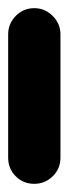

<svg xmlns="http://www.w3.org/2000/svg" viewBox="-20 -450 168 470"><path d="M0 -64H128V-366H0ZM64 -128Q37 -128 18.5 -109Q0 -90 0 -64Q0 -37 18.5 -18.5Q37 0 64 0Q90 0 109 -18.5Q128 -37 128 -64Q128 -90 109 -109Q90 -128 64 -128ZM64 -430Q37 -430 18.5 -411Q0 -392 0 -366Q0 -339 18.5 -320.5Q37 -302 64 -302Q90 -302 109 -320.5Q128 -339 128 -366Q128 -392 109 -411Q90 -430 64 -430Z"/></svg>

Font: Wavefont
Style: Bold
Weight: 700
Version: Version 3.004;gftools[0.9.33]